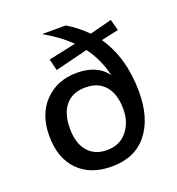

<svg xmlns="http://www.w3.org/2000/svg" viewBox="-133 -837 882 955"><g transform="rotate(-20 307.5 -359.0)"><path d="M557 -618 465 -598Q551 -473 551 -293Q551 -153 485.5 -71.5Q420 10 298 10Q185 10 120.5 -56Q56 -122 56 -239Q56 -354 122 -421Q188 -488 291 -488Q399 -488 449 -419Q429 -507 376 -578L203 -535L188 -596L333 -627Q279 -680 196 -728H321Q378 -694 424 -647L541 -677ZM303 -75Q370 -75 409 -122Q448 -169 448 -239Q448 -319 411 -362Q374 -405 307 -405Q239 -405 202 -362Q165 -319 165 -239Q165 -161 201.5 -118Q238 -75 303 -75Z"/></g></svg>

Font: Elaine Sans Medium
Style: Regular
Weight: 500
Designer: Wei Huang
Foundry: Wei Huang
Version: Version 2.001;December 24, 2019;FontCreator 12.0.0.2547 64-b